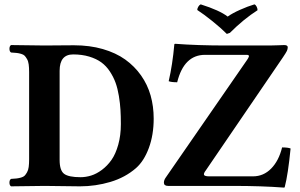

<svg xmlns="http://www.w3.org/2000/svg" viewBox="-20 -854 1377 882"><path d="M886.2 -808.1Q886.2 -815.4 890.9 -823.2Q895.5 -831.1 901.9 -834Q988.8 -806.6 1025.9 -777.8Q1046.9 -793 1082.3 -808.8Q1117.7 -824.7 1148.9 -834Q1155.3 -831.1 1159.2 -823Q1163.1 -814.9 1163.1 -807.1Q1099.6 -766.6 1036.1 -703.1L1022 -698.2Q994.6 -725.6 955.8 -756.8Q917 -788.1 886.2 -808.1ZM1142.1 -43.9Q1190.4 -43.9 1225.6 -79.6Q1260.7 -115.2 1275.9 -176.8Q1302.7 -176.8 1314.9 -171.9Q1303.2 -52.7 1288.1 4.9Q1288.1 7.8 1284.2 7.8Q1182.6 0 1050.8 0H752Q732.9 0 732.9 -15.1Q732.9 -26.4 741.2 -38.1L1115.2 -579.1L1120.1 -586.9Q1122.1 -589.8 1123.3 -594Q1124.5 -598.1 1121.8 -600.1Q1119.1 -602.1 1112.8 -602.1H921.9Q825.2 -602.1 793.9 -476.1Q767.1 -476.1 754.9 -481Q772.5 -556.6 780.8 -649.9Q780.8 -652.8 785.2 -652.8Q886.7 -645 1018.1 -645H1219.2Q1235.4 -645 1257.8 -646Q1280.3 -647 1285.2 -647Q1301.8 -647 1301.8 -637.2Q1301.8 -628.4 1297.9 -620.1Q1293.9 -611.8 1279.8 -590.8L925.8 -71.8Q914.6 -57.6 917.2 -50.8Q919.9 -43.9 941.9 -43.9ZM253.9 -119.1Q253.9 -70.8 274.7 -55.4Q295.4 -40 350.1 -40Q374 -40 398.7 -47.6Q423.3 -55.2 448.2 -73.7Q473.1 -92.3 492.2 -119.4Q511.2 -146.5 523.2 -189.2Q535.2 -231.9 535.2 -284.2Q535.2 -320.3 533.4 -349.6Q531.7 -378.9 526.1 -413.1Q520.5 -447.3 511 -473.6Q501.5 -500 484.9 -525.4Q468.3 -550.8 445.6 -567.4Q422.9 -584 389.9 -594Q356.9 -604 315.9 -604Q253.9 -604 253.9 -528.8ZM185.1 0 30.8 2Q23.4 -2.4 23.4 -15.1Q23.4 -27.8 30.8 -32.2Q47.4 -33.2 56.4 -34.2Q65.4 -35.2 76.7 -38.3Q87.9 -41.5 93.3 -47.1Q98.6 -52.7 104.2 -62.5Q109.9 -72.3 111.8 -86.9Q113.8 -101.6 113.8 -122.1V-522.9Q113.8 -543.5 111.8 -558.1Q109.9 -572.8 104.2 -582.5Q98.6 -592.3 93.3 -597.9Q87.9 -603.5 76.7 -606.7Q65.4 -609.9 56.4 -610.8Q47.4 -611.8 30.8 -612.8Q23.4 -617.2 23.4 -629.9Q23.4 -642.6 30.8 -647Q145 -645 185.1 -645Q203.6 -645 247.6 -645.5Q291.5 -646 319.8 -646Q392.1 -646 452.1 -628.7Q512.2 -611.3 555.2 -580.6Q598.1 -549.8 627.9 -507.6Q657.7 -465.3 671.9 -415.3Q686 -365.2 686 -309.1Q686 -234.4 663.8 -174.3Q641.6 -114.3 605 -82Q555.2 -38.6 487.1 -18.3Q418.9 2 347.2 2Q327.1 2 266.1 1Q205.1 0 185.1 0Z"/></svg>

Font: Linux Libertine G
Style: Bold
Weight: 700
Designer: Philipp H. Poll
Foundry: Philipp H. Poll
Version: Version 5.0.3